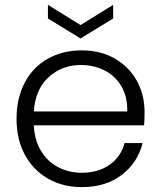

<svg xmlns="http://www.w3.org/2000/svg" viewBox="-20 -761 662 789"><path d="M574 -301Q574 -265 572 -246H119Q122 -184 149 -140Q176 -96 220 -73.5Q264 -51 316 -51Q384 -51 430.5 -84Q477 -117 492 -173H566Q546 -93 480.5 -42.5Q415 8 316 8Q239 8 178 -26.5Q117 -61 82.5 -124.5Q48 -188 48 -273Q48 -358 82 -422Q116 -486 177 -520Q238 -554 316 -554Q394 -554 452.5 -520Q511 -486 542.5 -428.5Q574 -371 574 -301ZM503 -303Q504 -364 478.5 -407Q453 -450 409 -472Q365 -494 313 -494Q235 -494 180 -444Q125 -394 119 -303ZM445 -685 311 -603 177 -685V-741L311 -658L445 -741Z"/></svg>

Font: A Bank Premium Light
Style: Regular
Weight: 300
Designer: Ninad Kale (Devanagari), Jonny Pinhorn (Latin), Htun Naung (Myanmar)
Foundry: Indian Type Foundry
Version: 4.004